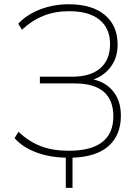

<svg xmlns="http://www.w3.org/2000/svg" viewBox="-20 -747 670 919"><path d="M49.8 -85.9 68.4 -116.2Q118.2 -69.3 175.3 -47.4Q232.4 -25.4 309.6 -25.4Q416 -25.4 469.2 -66.9Q522.5 -108.4 522.5 -189.5Q522.5 -347.7 336.9 -347.7H170.9V-379.9H326.2Q413.1 -379.9 460 -420.4Q506.8 -460.9 506.8 -536.1Q506.8 -611.3 456.5 -652.3Q406.2 -693.4 310.5 -693.4Q243.2 -693.4 188 -671.4Q132.8 -649.4 85 -604.5L67.4 -633.8Q110.4 -678.7 173.8 -702.6Q237.3 -726.6 308.6 -726.6Q420.9 -726.6 481.9 -675.3Q543 -624 543 -533.2Q543 -466.8 504.9 -420.4Q466.8 -374 402.3 -359.4L401.4 -371.1Q473.6 -363.3 516.1 -316.4Q558.6 -269.5 558.6 -193.4Q558.6 -100.6 500 -48.3Q441.4 3.9 327.1 7.8V152.3H294.9V7.8Q213.9 5.9 149.9 -19Q85.9 -43.9 49.8 -85.9Z"/></svg>

Font: Min Sans VF VF
Style: Regular
Weight: 400
Designer: Jinseong-Kim, NotoSansCJK, Nunito
Foundry: Jinseong-Kim
Version: Version 1.420;Glyphs 3.1.2 (3151)